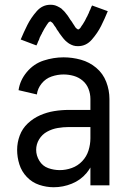

<svg xmlns="http://www.w3.org/2000/svg" viewBox="-20 -779 540 807"><path d="M206 8Q175 8 145 -2Q115 -12 93 -35Q71 -58 61.5 -88Q52 -118 52 -149Q52 -180 63 -209.5Q74 -239 97 -260.5Q120 -282 148.5 -294.5Q177 -307 207.5 -312Q238 -317 269 -317H360V-363Q360 -385 352 -405.5Q344 -426 327.5 -440Q311 -454 290 -460Q269 -466 247 -466Q222 -466 197 -457.5Q172 -449 155 -428Q138 -407 135 -382L58 -400Q64 -442 93 -476.5Q122 -511 163.5 -524.5Q205 -538 247 -538Q284 -538 320 -528Q356 -518 384.5 -494Q413 -470 426.5 -435Q440 -400 440 -363V0H360V-75Q353 -63 344 -52Q319 -22 282 -7Q245 8 206 8ZM360 -198V-245H269Q246 -245 222.5 -241Q199 -237 178 -225.5Q157 -214 144.5 -193.5Q132 -173 132 -149Q132 -125 145.5 -103Q159 -81 182.5 -72.5Q206 -64 231.5 -64Q257 -64 282 -73Q307 -82 325.5 -101.5Q344 -121 352 -146.5Q360 -172 360 -198ZM308 -585Q303 -585 298 -585.5Q293 -586 288.5 -587.5Q284 -589 279.5 -591Q275 -593 270 -596L262 -602L255 -608Q251 -612 248 -615.5Q245 -619 242 -623Q239 -627 236 -631L230 -639Q227 -643 225 -647L219 -655L217 -659L214 -664L208 -672L203 -680Q200 -684 195 -687L192 -689L189 -688Q184 -686 182 -682L177 -675L172 -667Q170 -664 167.5 -660Q165 -656 163 -652L160 -646L158 -643L155 -636L153 -633L151 -629Q149 -625 147 -621L144 -612L140 -604L137 -596L133 -588L67 -613Q80 -644 95 -674Q110 -704 134 -731.5Q158 -759 192 -759Q197 -759 202 -758.5Q207 -758 211.5 -756.5Q216 -755 220.5 -753Q225 -751 230 -748L238 -743L245 -736Q249 -733 252 -729Q255 -725 258 -721.5Q261 -718 264 -714L270 -705Q273 -701 275 -697L281 -689L283 -686L286 -681L292 -672L297 -664Q300 -660 305 -657L308 -655L311 -656Q316 -659 318 -662L323 -670L328 -677Q330 -681 332.5 -684.5Q335 -688 337 -692L341 -700L345 -708L347 -711L349 -716Q351 -720 353 -724L356 -732L360 -740L363 -748L367 -756L433 -732Q420 -700 405 -670Q390 -640 366 -612.5Q342 -585 308 -585Z"/></svg>

Font: Iosevka SS08
Style: Regular
Weight: 400
Monospace: yes
Designer: Belleve Invis
Foundry: Belleve Invis
Version: 2.1.0; ttfautohint (v1.8.2)